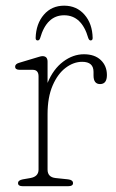

<svg xmlns="http://www.w3.org/2000/svg" viewBox="-20 -640 400 660"><path d="M143.5 -428V-355Q163 -402.5 197 -428Q231 -453.5 268.5 -453.5Q305.5 -453.5 326.5 -433.5Q347.5 -413.5 347.5 -382Q347.5 -351 324 -351Q301.5 -351 301.5 -380.5V-393Q301.5 -427.5 262.5 -427.5Q233 -427.5 205.8 -407Q178.5 -386.5 161 -346.2Q143.5 -306 143.5 -247V-57Q143.5 -31 171 -28L214 -23.5Q231 -21.5 231 -10.5Q231 0 215 0H57.5Q42 0 42 -10.5Q42 -20.5 58.5 -23.5L84.5 -28Q112.5 -33 112.5 -57V-377.5Q112.5 -400 92.5 -400H47.5Q32 -400 32 -411Q32 -420.5 47 -424.5L98.5 -440Q107.5 -442.5 114.5 -444.8Q121.5 -447 126 -447Q143.5 -447 143.5 -428ZM200.5 -587.5Q140.5 -587.5 118 -509Q115.5 -501 109.5 -501Q102.5 -501 102.5 -509.5Q104 -558.5 130.8 -589.5Q157.5 -620.5 200.5 -620.5Q243.5 -620.5 270.5 -589.5Q297.5 -558.5 298.5 -509.5Q298.5 -501 291.5 -501Q286.5 -501 283.5 -509Q261 -587.5 200.5 -587.5Z"/></svg>

Font: Fraunces 72pt S100 Thin
Style: Regular
Weight: 100
Version: Version 1.000; ttfautohint (v1.8.3)